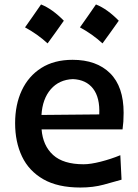

<svg xmlns="http://www.w3.org/2000/svg" viewBox="-20 -817 610 850"><path d="M335.9 13.2Q235.8 13.2 171.9 -23.4Q107.9 -60.1 77.4 -124.3Q46.9 -188.5 46.9 -271.5Q46.9 -353.5 76.4 -416.7Q106 -480 162.8 -516.1Q219.7 -552.2 301.3 -552.2Q407.2 -552.2 467.3 -492.9Q527.3 -433.6 527.3 -317.4Q527.3 -295.9 526.1 -278.6Q524.9 -261.2 522.5 -244.1H164.1Q169.9 -171.9 215.1 -130.9Q260.3 -89.8 350.1 -89.8Q380.9 -89.8 426 -101.3Q471.2 -112.8 512.7 -129.9L518.1 -21.5Q485.4 -12.2 439 0.5Q392.6 13.2 335.9 13.2ZM419.4 -310.5Q422.9 -384.8 392.1 -424.6Q361.3 -464.4 302.7 -466.8Q241.7 -464.4 204.8 -421.9Q168 -379.4 163.6 -308.1ZM404.8 -797.3Q430.6 -787.1 455.9 -768.8Q481.1 -750.6 505.8 -725.3Q488.6 -700.6 470.6 -675.7Q452.6 -650.7 433.8 -624.9Q388.7 -666.3 333.9 -695.8Q352.2 -721.6 369.7 -746.6Q387.1 -771.5 404.8 -797.3ZM161.7 -797.3Q187.4 -787.1 212.7 -768.8Q237.9 -750.6 262.6 -725.3Q245.5 -700.6 227.5 -675.7Q209.5 -650.7 190.7 -624.9Q145.6 -666.3 90.8 -695.8Q109 -721.6 126.5 -746.6Q143.9 -771.5 161.7 -797.3Z"/></svg>

Font: Pinar SemiBold
Style: Regular
Weight: 600
Designer: Amin Abedi
Version: Version 3.000